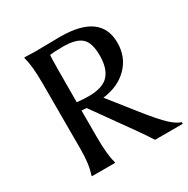

<svg xmlns="http://www.w3.org/2000/svg" viewBox="-159 -842 963 983"><g transform="rotate(-30 322.5 -350.0)"><path d="M174 -698 323 -700Q563 -700 563 -527Q563 -443 507.5 -386.5Q452 -330 360 -319L475 -174Q547 -83 583 -50Q619 -17 645 -10V0H481Q462 -31 421 -89L259 -316L230 -318V-161Q230 -56 245 -7V0H108V-7Q127 -58 127 -150V-538Q127 -642 112 -693V-700Q112 -700 174 -698ZM310 -649Q262 -649 233 -645Q230 -623 230 -367Q266 -363 299 -363Q383 -363 417.5 -401.5Q452 -440 452 -515.5Q452 -591 420 -620Q388 -649 310 -649Z"/></g></svg>

Font: Asul
Style: Regular
Weight: 400
Version: Version 1.001